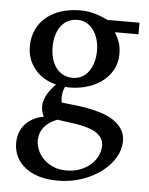

<svg xmlns="http://www.w3.org/2000/svg" viewBox="-52 -537 629 809"><g transform="rotate(5 262.5 -132.5)"><path d="M396 66.9Q396 46.4 385.7 32Q375.5 17.6 358.6 8.3Q341.8 -1 320.6 -6.6Q299.3 -12.2 277.6 -15.9Q255.9 -19.5 235.6 -21.7Q215.3 -23.9 200.2 -26.9Q178.2 -19 163.6 -8.1Q148.9 2.9 140.1 15.6Q131.3 28.3 127.7 41.5Q124 54.7 124 66.9Q124 85 131.8 105.5Q139.6 126 155.8 143.1Q171.9 160.2 196.5 171.6Q221.2 183.1 254.9 183.1Q290.5 183.1 317.1 171.6Q343.8 160.2 361.3 143.1Q378.9 126 387.5 105.5Q396 85 396 66.9ZM339.8 -331.1Q339.8 -354.5 333.7 -376.7Q327.6 -398.9 315.9 -415.8Q304.2 -432.6 286.9 -442.9Q269.5 -453.1 247.1 -453.1Q226.1 -453.1 208.5 -444.8Q190.9 -436.5 178.5 -420.7Q166 -404.8 158.9 -381.8Q151.9 -358.9 151.9 -330.1Q151.9 -305.2 158 -283Q164.1 -260.7 176 -244.1Q188 -227.5 205.8 -217.8Q223.6 -208 247.1 -208Q269.5 -208 286.9 -217.8Q304.2 -227.5 315.9 -244.1Q327.6 -260.7 333.7 -283.2Q339.8 -305.7 339.8 -331.1ZM408.2 -415Q419.4 -397 427.2 -375.7Q435.1 -354.5 435.1 -325.2Q435.1 -285.6 417 -254.9Q398.9 -224.1 368.9 -203.6Q338.9 -183.1 300 -173.6Q261.2 -164.1 219.2 -167Q213.4 -157.2 211.2 -146Q209 -134.8 208.7 -125Q208.5 -115.2 209.5 -108.2Q210.4 -101.1 210.9 -100.1Q233.4 -97.7 262.2 -94.7Q291 -91.8 321 -86.2Q351.1 -80.6 380.1 -71.3Q409.2 -62 431.6 -47.1Q454.1 -32.2 468 -11Q481.9 10.3 481.9 40Q481.9 75.7 461.7 109.6Q441.4 143.6 406.2 170.2Q371.1 196.8 323.7 212.9Q276.4 229 222.2 229Q177.2 229 142.3 218.3Q107.4 207.5 83.5 188.5Q59.6 169.4 46.9 143.3Q34.2 117.2 34.2 86.9Q34.2 64.9 40.5 45.2Q46.9 25.4 60.1 9.5Q73.2 -6.3 93 -17.8Q112.8 -29.3 140.1 -34.2Q137.2 -42 135.3 -47.1Q133.3 -52.2 132.1 -56.9Q130.9 -61.5 130.4 -66.7Q129.9 -71.8 129.9 -80.1Q129.9 -99.6 141.8 -123.3Q153.8 -147 180.2 -173.8Q155.3 -179.7 132.8 -192.4Q110.4 -205.1 93.3 -224.4Q76.2 -243.7 66.2 -268.8Q56.2 -293.9 56.2 -324.2Q56.2 -363.8 70.8 -395.3Q85.4 -426.8 111.8 -448.7Q138.2 -470.7 175 -482.4Q211.9 -494.1 256.8 -494.1Q274.4 -494.1 291.3 -491.2Q308.1 -488.3 323 -483.6Q337.9 -479 350.6 -473.6Q363.3 -468.3 373 -463.9H507.8V-415Z"/></g></svg>

Font: BabelStone Ogham Lithic
Style: Regular
Weight: 400
Designer: Andrew West
Foundry: BabelStone
Version: Version 1.02 March 14, 2022